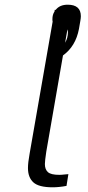

<svg xmlns="http://www.w3.org/2000/svg" viewBox="-20 -792 376 817"><path d="M324 -723Q324 -716 322 -704L316 -669Q302 -595 248 -556L177 -147Q171 -107 171 -94Q171 -71 184 -59.5Q197 -48 232 -48Q242 -48 254 -49.5Q266 -51 271 -51L263 -1Q231 5 204 5Q145 5 122 -16Q99 -37 99 -77Q99 -100 106 -138L204 -700Q203 -703 203 -710Q203 -730 212 -743L213 -750H217Q234 -772 268 -772Q324 -772 324 -723ZM269 -654Q269 -661 267 -667L257 -610Q269 -631 269 -654Z"/></svg>

Font: Be Vietnam Light
Style: Italic
Weight: 300
Italic angle: -9.222°
Designer: Gabriel Lam
Foundry: TypeRant
Version: Version 3.000